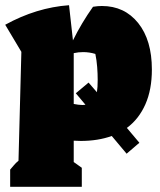

<svg xmlns="http://www.w3.org/2000/svg" viewBox="-24 -529 615 737"><path d="M15 188V122Q23 113 30 104.5Q37 96 47 88L58 -330L-4 -434Q116 -500 241 -509L256 -374Q289 -441 333 -503Q351 -506 367 -506Q454 -506 506.5 -440.5Q559 -375 559 -262Q559 -185 534 -128.5Q509 -72 463 -38L511 19L462 61L405 -7Q352 12 286 12Q273 12 259 11V93L290 115V188ZM316 -212 348 -175Q351 -193 351 -223Q351 -246 349 -272Q347 -298 342 -322Q319 -329 295 -329Q277 -329 259 -325V-130Q278 -126 292 -126Q299 -126 304 -127L267 -171Z"/></svg>

Font: Piazzolla Black
Style: Regular
Weight: 900
Designer: Juan Pablo del Peral
Foundry: Huerta Tipografica
Version: Version 1.330